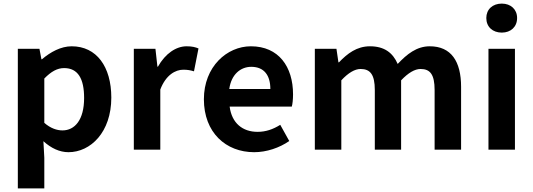

<svg xmlns="http://www.w3.org/2000/svg" viewBox="-20 -831 2957 1066"><path d="M79 215H226V45L221 -47C264 -8 311 14 360 14C483 14 598 -97 598 -289C598 -461 516 -574 378 -574C318 -574 260 -542 213 -502H210L199 -560H79ZM327 -107C297 -107 261 -118 226 -149V-395C264 -434 298 -453 336 -453C413 -453 447 -394 447 -287C447 -165 395 -107 327 -107Z M723 0H870V-334C901 -415 954 -444 998 -444C1021 -444 1037 -441 1057 -435L1082 -562C1065 -569 1047 -574 1016 -574C958 -574 898 -534 857 -461H854L843 -560H723Z M1391 14C1460 14 1531 -10 1586 -48L1536 -138C1496 -113 1456 -99 1410 -99C1327 -99 1267 -147 1255 -239H1600C1604 -252 1607 -279 1607 -307C1607 -461 1527 -574 1373 -574C1240 -574 1112 -461 1112 -280C1112 -95 1234 14 1391 14ZM1253 -337C1264 -418 1316 -460 1375 -460C1447 -460 1481 -412 1481 -337Z M1728 0H1875V-385C1914 -427 1950 -448 1982 -448C2035 -448 2061 -418 2061 -331V0H2207V-385C2247 -427 2283 -448 2315 -448C2368 -448 2393 -418 2393 -331V0H2540V-349C2540 -490 2485 -574 2366 -574C2293 -574 2239 -530 2188 -476C2161 -538 2114 -574 2034 -574C1961 -574 1909 -534 1862 -485H1859L1848 -560H1728Z M2766 -650C2816 -650 2851 -682 2851 -731C2851 -779 2816 -811 2766 -811C2715 -811 2680 -779 2680 -731C2680 -682 2715 -650 2766 -650ZM2692 0H2839V-560H2692Z"/></svg>

Font: Noto Sans JP
Style: Bold
Weight: 700
Designer: Ryoko NISHIZUKA  (kana, bopomofo & ideographs); Paul D. Hunt (Latin, Greek & Cyrillic); Sandoll Communications , Soo-you
Foundry: Adobe
Version: Version 2.002;hotconv 1.0.116;makeotfexe 2.5.65601